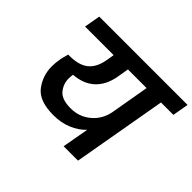

<svg xmlns="http://www.w3.org/2000/svg" viewBox="-158 -978 1216 1216"><g transform="rotate(45 450.0 -370.0)"><path d="M881 -632H770L659 0H530L562 -179Q524 -139 468.5 -116Q413 -93 345 -93Q217 -93 168 -158Q119 -223 119 -305Q119 -338 126 -375Q129 -393 140 -431H152Q236 -431 280 -467Q324 -503 337 -578L346 -632H90L109 -740H900ZM641 -632H474L461 -555Q446 -468 393.5 -418.5Q341 -369 252 -362Q249 -343 249 -326Q249 -277 280.5 -239Q312 -201 391 -201Q469 -201 525.5 -249Q582 -297 596 -372Z"/></g></svg>

Font: Fz Poppins SemBd
Style: Italic
Weight: 600
Italic angle: -10°
Designer: Ninad Kale (Devanagari), Jonny Pinhorn (Latin)
Foundry: Indian Type Foundry
Version: Vit hóa bi Vntype.Com & FontZin.Com